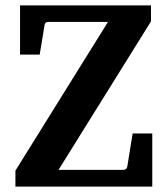

<svg xmlns="http://www.w3.org/2000/svg" viewBox="-20 -691 621 711"><path d="M37.1 0V-59.1L379.9 -609.9H159.2Q146.5 -609.9 145 -598.1L127 -488.8H54.2V-670.9H539.1V-611.8L196.8 -62H436Q448.2 -62 451.2 -73.2L471.2 -196.8H543.9V0Z"/></svg>

Font: Charis SIL
Style: Bold
Weight: 700
Foundry: SIL International
Version: Version 4.112